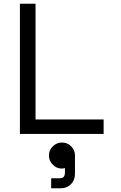

<svg xmlns="http://www.w3.org/2000/svg" viewBox="-20 -720 652 1032"><path d="M87 0V-700H171V-78H537V0ZM255 292V238H302Q329 238 329 208V183Q322 186 312 186Q284 186 263.5 165Q243 144 243 116Q243 87 264 66.5Q285 46 313 46Q342 46 362.5 66.5Q383 87 383 116V214Q383 248 361.5 270Q340 292 306 292Z"/></svg>

Font: Space Mono
Style: Regular
Weight: 400
Monospace: yes
Designer: Colophon Foundry + Benjamin Critton
Foundry: Colophon Foundry & Benjamin Critton
Version: Version 1.003; ttfautohint (v1.8.4.7-5d5b)